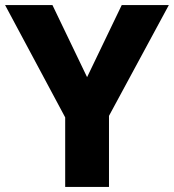

<svg xmlns="http://www.w3.org/2000/svg" viewBox="-20 -734 683 754"><path d="M322 -431 458 -714H643L408 -279V0H236V-273L0 -714H186Z"/></svg>

Font: Noto Sans Khmer UI ExtraBold
Style: Regular
Weight: 800
Designer: Danh Hong and the Monotype Design Team
Foundry: Monotype Imaging Inc.
Version: Version 2.002; ttfautohint (v1.8.4.7-5d5b)